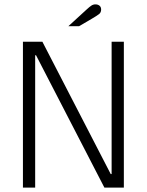

<svg xmlns="http://www.w3.org/2000/svg" viewBox="-20 -859 672 879"><path d="M85 0V-668H174L487 -62H491V-668H547V0H458L145 -606H141V0ZM293 -739 376 -815Q390 -828 398.5 -833.5Q407 -839 417 -839Q428 -839 435.5 -833Q443 -827 443 -815Q443 -802 433.5 -794.5Q424 -787 400 -773L342 -739Z"/></svg>

Font: Atkinson Hyperlegible Mono ExtraLight
Style: Regular
Weight: 200
Monospace: yes
Designer: Elliott Scott, Megan Eiswerth, Linus Boman, Theodore Petrosky, Letters from Sweden
Foundry: Applied Design Works, Letters from Sweden
Version: Version 2.001